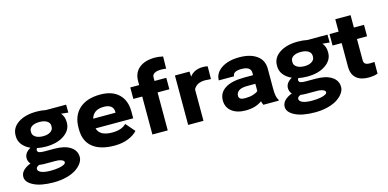

<svg xmlns="http://www.w3.org/2000/svg" viewBox="-86 -1264 4004 1982"><g transform="rotate(-15 1916.0 -273.0)"><path d="M-1.5 79.1Q-1.5 39.1 28.1 10Q57.6 -19 106 -37.1Q81.1 -62 81.1 -100.6Q81.1 -156.7 147.5 -193.8Q92.3 -218.8 62.3 -258.1Q32.2 -297.4 32.2 -345.7V-356.4Q32.2 -438 106.9 -488Q181.6 -538.1 304.7 -538.1Q356 -538.1 403.3 -528.3H618.2L619.6 -443.4L543.9 -451.2Q577.6 -411.1 577.6 -356.4V-345.7Q577.6 -267.6 502.4 -215.6Q427.2 -163.6 306.2 -163.6Q258.8 -163.6 212.4 -172.9Q203.6 -164.1 203.6 -153.3Q203.6 -133.3 222.4 -126.7Q241.2 -120.1 277.8 -120.1H383.3Q492.7 -120.1 553.7 -79.8Q614.7 -39.6 614.7 29.8Q614.7 62.5 592.5 94.7Q570.3 127 530.3 153.8Q490.2 180.7 427.2 197.3Q364.3 213.9 289.6 213.9Q153.3 213.9 75.9 174.8Q-1.5 135.7 -1.5 79.1ZM304.7 -426.8Q254.4 -426.8 224.9 -408Q195.3 -389.2 195.3 -357.9V-344.7Q195.3 -314.5 225.6 -294.7Q255.9 -274.9 306.2 -274.9Q355.5 -274.9 385 -294.7Q414.6 -314.5 414.6 -344.7V-357.9Q414.6 -389.2 385 -408Q355.5 -426.8 304.7 -426.8ZM362.8 4.9H246.6Q215.8 4.9 189.5 0.5Q154.8 13.2 154.8 36.1Q154.8 59.6 189.2 74.5Q223.6 89.4 289.6 89.4Q342.3 89.4 380.1 82Q418 74.7 434.8 64.2Q451.7 53.7 451.7 41.5Q451.7 33.7 444.3 25.9Q437 18.1 415.8 11.5Q394.5 4.9 362.8 4.9Z M680.2 -247.1V-265.1Q680.2 -393.6 760 -465.8Q839.8 -538.1 985.4 -538.1Q1110.8 -538.1 1180.9 -471.4Q1251 -404.8 1251 -284.7V-212.9H848.6Q871.6 -127 1004.9 -127Q1106.9 -127 1155.8 -178.2L1239.3 -81.1Q1204.6 -42 1141.1 -16.1Q1077.6 9.8 993.7 9.8Q843.3 9.8 761.7 -55.4Q680.2 -120.6 680.2 -247.1ZM850.6 -315.9H1089.4V-329.6Q1089.4 -364.7 1063.2 -385.5Q1037.1 -406.2 986.3 -406.2Q877 -406.2 850.6 -315.9Z M1563 -528.3H1689V-405.8H1563V0H1398.9V-405.8H1304.2V-528.3H1398.9V-568.8Q1398.9 -661.1 1460.4 -710.7Q1522 -760.3 1629.9 -760.3Q1665 -760.3 1714.4 -749.5L1711.9 -619.6Q1690.9 -624 1659.2 -624Q1613.3 -624 1588.1 -609.9Q1563 -595.7 1563 -568.8Z M1781.2 0V-528.3H1937L1939.9 -473.6Q1988.3 -538.1 2080.6 -538.1Q2116.7 -538.1 2132.3 -532.2L2130.9 -396Q2082.5 -399.9 2069.8 -399.9Q1977.5 -399.9 1944.8 -335.9V0Z M2396.5 9.8Q2301.8 9.8 2246.8 -33.7Q2191.9 -77.1 2191.9 -151.4Q2191.9 -231.9 2261 -277.3Q2330.1 -322.8 2468.3 -322.8H2561V-348.6Q2561 -415.5 2460.9 -415.5Q2369.1 -415.5 2369.1 -362.3H2205.6Q2205.6 -439.9 2278.6 -489Q2351.6 -538.1 2470.7 -538.1Q2586.4 -538.1 2655.8 -489Q2725.1 -439.9 2725.1 -347.7V-136.7Q2725.1 -84 2731 -56.9Q2736.8 -29.8 2750 -8.3V0H2584.5Q2575.7 -19 2570.8 -41.5Q2502.4 9.8 2396.5 9.8ZM2355.5 -156.7Q2355.5 -135.7 2370.4 -125Q2385.3 -114.3 2426.3 -114.3Q2470.2 -114.3 2507.8 -126Q2545.4 -137.7 2561 -153.3V-230.5H2477.1Q2410.2 -230.5 2382.8 -209.2Q2355.5 -188 2355.5 -156.7Z M2791.5 79.1Q2791.5 39.1 2821 10Q2850.6 -19 2898.9 -37.1Q2874 -62 2874 -100.6Q2874 -156.7 2940.4 -193.8Q2885.3 -218.8 2855.2 -258.1Q2825.2 -297.4 2825.2 -345.7V-356.4Q2825.2 -438 2899.9 -488Q2974.6 -538.1 3097.7 -538.1Q3148.9 -538.1 3196.3 -528.3H3411.1L3412.6 -443.4L3336.9 -451.2Q3370.6 -411.1 3370.6 -356.4V-345.7Q3370.6 -267.6 3295.4 -215.6Q3220.2 -163.6 3099.1 -163.6Q3051.8 -163.6 3005.4 -172.9Q2996.6 -164.1 2996.6 -153.3Q2996.6 -133.3 3015.4 -126.7Q3034.2 -120.1 3070.8 -120.1H3176.3Q3285.6 -120.1 3346.7 -79.8Q3407.7 -39.6 3407.7 29.8Q3407.7 62.5 3385.5 94.7Q3363.3 127 3323.2 153.8Q3283.2 180.7 3220.2 197.3Q3157.2 213.9 3082.5 213.9Q2946.3 213.9 2868.9 174.8Q2791.5 135.7 2791.5 79.1ZM3097.7 -426.8Q3047.4 -426.8 3017.8 -408Q2988.3 -389.2 2988.3 -357.9V-344.7Q2988.3 -314.5 3018.6 -294.7Q3048.8 -274.9 3099.1 -274.9Q3148.4 -274.9 3178 -294.7Q3207.5 -314.5 3207.5 -344.7V-357.9Q3207.5 -389.2 3178 -408Q3148.4 -426.8 3097.7 -426.8ZM3155.8 4.9H3039.6Q3008.8 4.9 2982.4 0.5Q2947.8 13.2 2947.8 36.1Q2947.8 59.6 2982.2 74.5Q3016.6 89.4 3082.5 89.4Q3135.3 89.4 3173.1 82Q3210.9 74.7 3227.8 64.2Q3244.6 53.7 3244.6 41.5Q3244.6 33.7 3237.3 25.9Q3230 18.1 3208.7 11.5Q3187.5 4.9 3155.8 4.9Z M3433.1 -405.8V-528.3H3530.3V-660.6H3693.8V-528.3H3801.8V-405.8H3693.8V-180.7Q3693.8 -151.4 3709.5 -139.9Q3725.1 -128.4 3757.8 -128.4Q3793 -128.4 3807.1 -130.9L3806.6 -5.4Q3767.1 9.8 3706.5 9.8Q3624 9.8 3577.1 -31Q3530.3 -71.8 3530.3 -155.8V-405.8Z"/></g></svg>

Font: Bert Sans Black
Style: Regular
Weight: 900
Designer: Christian Robertson, Adam Twardoch, & Cristiano Sobral
Foundry: Google
Version: Version 12.135;January 10, 2020;FontCreator 12.0.0.2547 64-b